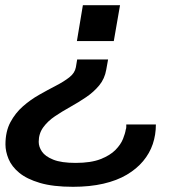

<svg xmlns="http://www.w3.org/2000/svg" viewBox="-20 -547 706 739"><path d="M261 172Q184 172 133.5 157Q83 142 54 118Q25 94 13 65Q1 36 1 9Q1 -41 20 -76.5Q39 -112 68 -137.5Q97 -163 130.5 -182Q164 -201 195 -217Q226 -233 247 -249.5Q268 -266 272 -288L277 -318H396L389 -279Q383 -244 362 -218.5Q341 -193 311.5 -173Q282 -153 250.5 -135.5Q219 -118 191.5 -99.5Q164 -81 146.5 -57Q129 -33 129 -1Q129 18 141.5 36.5Q154 55 185 67.5Q216 80 271 80Q330 80 367 65.5Q404 51 424.5 30Q445 9 453.5 -12.5Q462 -34 464 -48Q466 -53 466 -58Q466 -63 466 -68H580Q580 -28 568 7.5Q556 43 531 73Q506 103 468 125.5Q430 148 378 160Q326 172 261 172ZM276 -389 299 -527H442L418 -389Z"/></svg>

Font: Archivo Expanded Medium
Style: Italic
Weight: 500
Width: 7
Italic angle: -10°
Designer: Hector Gatti
Foundry: Omnibus-Type
Version: Version 2.001